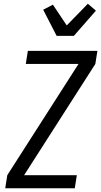

<svg xmlns="http://www.w3.org/2000/svg" viewBox="-20 -1007 541 1027"><path d="M8 0 19 -70 400 -665H118L129 -735H501L490 -665L109 -70H391L380 0ZM283 -815 211 -955 263 -982 337 -871 450 -987 493 -950 375 -815Z"/></svg>

Font: Iosevka Fixed
Style: Italic
Weight: 400
Italic angle: -9°
Monospace: yes
Designer: Belleve Invis
Foundry: Belleve Invis
Version: Version 33.2.4